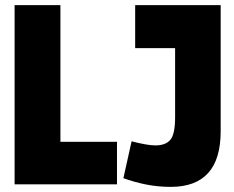

<svg xmlns="http://www.w3.org/2000/svg" viewBox="-20 -720 914 750"><path d="M37 0V-700H216V-166H437V0ZM462 -24 494 -168Q521 -161 545.5 -156.5Q570 -152 587 -152Q627 -152 645.5 -174Q664 -196 664 -262V-532H508V-700H842V-207Q842 10 647 10Q596 10 549.5 0.5Q503 -9 462 -24Z"/></svg>

Font: Georama SemiCondensed ExtraBold
Style: Regular
Weight: 800
Width: 4
Designer: Jean-Baptiste Levee
Foundry: Production Type
Version: Version 1.000